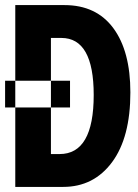

<svg xmlns="http://www.w3.org/2000/svg" viewBox="-20 -734 540 754"><path d="M0 -312V-417H255V-312ZM40 0H228Q348 0 420 -97Q492 -194 492 -371Q492 -533 425 -623.5Q358 -714 233 -714H40ZM180 -129V-585H221Q348 -585 348 -361Q348 -129 214 -129Z"/></svg>

Font: Noto Sans Mono Condensed Extra
Style: Regular
Weight: 800
Width: 3
Designer: Monotype Design Team
Foundry: Monotype Imaging Inc.
Version: Version 1.900